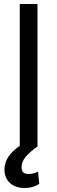

<svg xmlns="http://www.w3.org/2000/svg" viewBox="-20 -727 284 953"><path d="M166 0V-707H78.1V0ZM30.3 182.1C48.5 198.1 72.3 206.1 101.6 206.1C117.2 206.1 131.2 204.1 143.6 200.2C155.9 196.3 166.3 191.4 174.8 185.5L168.9 125L155.3 130.9L139.6 134.8C134.4 136.1 128.9 136.7 123 136.7C110 136.7 100.7 134 95.2 128.4C89.7 122.9 86.9 114.6 86.9 103.5C86.9 84.6 93.9 67.1 107.9 50.8C121.9 34.5 141.3 17.6 166 0L126 -29.3C97.3 -16.3 73.7 -1.8 55.2 14.2C36.6 30.1 23.1 46.5 14.6 63.5C6.2 80.4 2 97.7 2 115.2C2.6 143.9 12 166.2 30.3 182.1Z"/></svg>

Font: Pretendard Variable
Style: Regular
Weight: 400
Designer: Base glyphs from Inter by Rasmus Andersson; Hangeul glyphs from Noto Sans CJK(Source Han Sans) by Jang Soo-young and Kan
Foundry: Kil Hyung-jin
Version: Version 1.309;Glyphs 3.2 (3225)